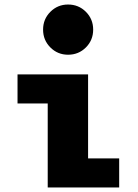

<svg xmlns="http://www.w3.org/2000/svg" viewBox="-20 -829 610 849"><path d="M281 -587Q235 -587 202.8 -619.2Q170.5 -651.5 170.5 -698Q170.5 -744.5 202.8 -776.8Q235 -809 281 -809Q327.5 -809 359.8 -776.8Q392 -744.5 392 -698Q392 -651.5 359.8 -619.2Q327.5 -587 281 -587ZM369.5 -128.5H507V0H191V-371.5H57.5V-500H369.5Z"/></svg>

Font: League Mono Narrow ExtraBold
Style: Regular
Weight: 800
Width: 3
Designer: Tyler Finck
Foundry: The League of Moveable Type / Tyler Finck
Version: Version 2.210